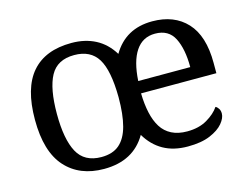

<svg xmlns="http://www.w3.org/2000/svg" viewBox="-81 -678 1067 820"><g transform="rotate(-15 452.5 -268.0)"><path d="M287 10Q179 10 117 -59Q55 -128 55 -269Q55 -409 114.5 -477.5Q174 -546 290 -546Q350 -546 396 -522Q442 -498 472 -449Q529 -546 647 -546Q744 -546 799.5 -486Q855 -426 855 -307V-261H522Q523 -213 531.5 -174.5Q540 -136 557 -109Q574 -82 602.5 -67.5Q631 -53 671 -53Q723 -53 759.5 -74.5Q796 -96 814 -123Q821 -120 827 -111Q833 -102 833 -89Q833 -69 814 -46Q795 -23 756 -6.5Q717 10 657 10Q594 10 549 -15.5Q504 -41 475 -90Q446 -40 399 -15Q352 10 287 10ZM289 -42Q339 -42 368.5 -67.5Q398 -93 411.5 -143.5Q425 -194 425 -270Q424 -389 392 -441Q360 -493 288 -493Q213 -493 182.5 -437Q152 -381 152 -269Q152 -157 183 -99.5Q214 -42 289 -42ZM754 -315Q754 -395 729.5 -443.5Q705 -492 645 -492Q590 -492 559.5 -446.5Q529 -401 524 -315Z"/></g></svg>

Font: Noto Serif Gujarati
Style: Regular
Weight: 400
Designer: Universal Thirst, Indian Type Foundry and the Monotype Design Team
Foundry: Monotype Imaging Inc.
Version: Version 2.102